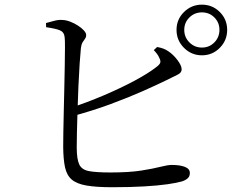

<svg xmlns="http://www.w3.org/2000/svg" viewBox="-20 -794 1040 813"><path d="M727.5 -667.5Q727.5 -711.9 759.1 -743.1Q790.7 -774.3 835.1 -774.3Q879.5 -774.3 910.7 -743.1Q941.9 -711.9 941.9 -667.5Q941.9 -623 910.7 -591.4Q879.5 -559.8 835.1 -559.8Q790.7 -559.8 759.1 -591.4Q727.5 -623 727.5 -667.5ZM760.2 -667.5Q760.2 -636.3 782.1 -614.4Q803.9 -592.6 835.1 -592.6Q866.3 -592.6 887.7 -614.4Q909.2 -636.3 909.2 -667.5Q909.2 -698.6 887.7 -720.1Q866.3 -741.6 835.1 -741.6Q803.9 -741.6 782.1 -720.1Q760.2 -698.6 760.2 -667.5ZM174.7 -696.5Q192.1 -701.1 210.7 -706.1Q229.4 -711 245.7 -709.4Q261.4 -708.6 278.3 -701.9Q295.3 -695.3 310.5 -685.4Q325.8 -675.5 335.4 -664.9Q344.9 -654.3 344.9 -645.6Q344.9 -636.2 340 -630Q335.1 -623.8 330 -615.3Q324.8 -606.8 322.6 -591Q320.2 -568.4 317.3 -525.1Q314.4 -481.9 312.1 -429.6Q309.9 -377.3 308.3 -325.3Q306.7 -273.3 305.7 -231.6Q304.7 -190 304.9 -168.5Q305.1 -119.7 315.7 -97.4Q326.3 -75.1 357 -69.4Q387.7 -63.7 447.4 -63.7Q526.8 -63.7 577.8 -71.7Q628.8 -79.8 659.6 -87.7Q690.3 -95.6 707.4 -95.6Q742 -95.6 762.9 -87.4Q783.9 -79.2 783.9 -61.6Q783.9 -46.9 774.6 -38.8Q765.3 -30.7 750.6 -25.9Q730.3 -19.9 690.3 -14Q650.3 -8.2 591.2 -4.7Q532.2 -1.2 454.4 -1.2Q387.3 -1.2 346.2 -8.4Q305.2 -15.5 283.9 -33.6Q262.6 -51.8 255.3 -85.8Q248 -119.7 247.6 -172.4Q247.4 -194.9 248.2 -234.3Q249 -273.8 250 -321.9Q251 -370.1 252.3 -420.7Q253.5 -471.2 254.2 -516Q254.9 -560.7 255.1 -593.1Q255.3 -625.6 253.7 -637.1Q251.4 -658.4 233.1 -665.9Q214.7 -673.3 175.4 -678.8ZM631.1 -581.7 645.4 -595Q660.1 -592.3 671.3 -588.2Q682.6 -584 692.6 -577.1Q713.4 -563.3 731.3 -539.8Q749.2 -516.3 749.2 -500.3Q749.2 -485.6 731.3 -477.4Q713.3 -469.2 685.1 -454.6Q647.9 -436.4 586.6 -409Q525.3 -381.7 447.5 -352.9Q369.7 -324.2 281.3 -300.6L274.2 -335.6Q348 -359.9 419.5 -390.3Q491 -420.8 549.7 -452.2Q608.4 -483.7 642.8 -510.6Q656.1 -520.8 658.5 -528.4Q661 -536 654.8 -548.3Q651.2 -557.6 644.5 -566.2Q637.9 -574.9 631.1 -581.7Z"/></svg>

Font: Source Han Serif JP VF
Style: Regular
Weight: 250
Designer: Ryoko NISHIZUKA 西塚涼子 (kana & ideographs); Frank Grießhammer (Latin, Greek & Cyrillic); Wenlong ZHANG 张文龙 (bopomofo); San
Foundry: Adobe
Version: Version 2.001;hotconv 1.1.0;makeotfexe 2.6.0